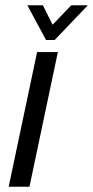

<svg xmlns="http://www.w3.org/2000/svg" viewBox="-20 -710 354 730"><path d="M121 -512H200L92 0H13ZM84 -690H143L180 -616L251 -690H314L188 -558H155Z"/></svg>

Font: Decalotype
Style: Italic
Weight: 400
Italic angle: -12°
Designer: Alfredo Marco Pradil
Foundry: Alfredo Marco Pradil
Version: Version 1.0